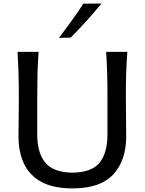

<svg xmlns="http://www.w3.org/2000/svg" viewBox="-20 -1048 814 1080"><path d="M388.2 11.7Q281.2 11.7 214.1 -24.2Q147 -60.1 115.5 -126.2Q84 -192.4 84 -282.2Q84 -314.9 85 -376.7Q85.9 -438.5 85.9 -503.9Q85.9 -575.2 84.2 -634Q82.5 -692.9 78.6 -756.3H197.3Q192.4 -692.9 190.9 -634Q189.5 -575.2 189.5 -503.9V-291.5Q189.5 -188.5 234.4 -133.5Q279.3 -78.6 387.7 -76.7Q497.1 -78.6 540.8 -133.5Q584.5 -188.5 584.5 -292.5V-503.9Q584.5 -575.2 582.8 -634Q581.1 -692.9 577.1 -756.3H696.3Q691.4 -692.9 689.7 -634Q688 -575.2 688 -503.9Q688 -438.5 689 -376.2Q689.9 -314 689.9 -282.2Q689.9 -145.5 617.2 -66.9Q544.4 11.7 388.2 11.7ZM312 -835Q348.1 -882.8 382.8 -930.9Q417.5 -979 448.7 -1027.3L550.8 -1028.3Q511.2 -979.5 467.8 -931.6Q424.3 -883.8 377.9 -836.4Z"/></svg>

Font: Pinar DS1 Medium
Style: Regular
Weight: 500
Designer: Amin Abedi
Version: Version 3.000